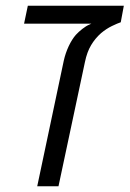

<svg xmlns="http://www.w3.org/2000/svg" viewBox="-20 -650 452 670"><path d="M109.9 0 202.6 -438.5Q208.5 -464.8 219.7 -488.8Q231 -512.7 244.6 -528.3Q253.9 -538.6 267.3 -549.1Q280.8 -559.6 291.5 -564L298.8 -567.4H64L77.1 -629.9H412.1L401.4 -572.3Q390.6 -568.8 370.8 -559.3Q351.1 -549.8 332.5 -534.2Q312 -516.1 297.9 -492.4Q283.7 -468.8 276.4 -433.6L184.1 0Z"/></svg>

Font: Open Sans Condensed
Style: Italic
Weight: 400
Width: 3
Italic angle: -12°
Designer: Monotype Design Team
Foundry: Monotype Imaging Inc.
Version: Version 3.000